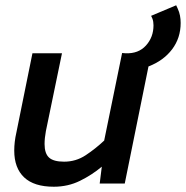

<svg xmlns="http://www.w3.org/2000/svg" viewBox="-20 -696 705 728"><path d="M366 -64Q329 -33 283.5 -10.5Q238 12 184 12Q109 12 71.5 -23.5Q34 -59 34 -125Q34 -158 42 -193L103 -494H215L154 -199Q149 -172 149 -150Q149 -114 166 -98.5Q183 -83 223 -83Q268 -83 305 -107.5Q342 -132 375 -163L443 -495L456 -494Q505 -492 533.5 -523.5Q562 -555 562 -600Q562 -614 558 -625L553 -636L648 -676L654 -663Q660 -650 662.5 -636.5Q665 -623 665 -609Q665 -552 632.5 -509Q600 -466 543 -444L453 0H358Z"/></svg>

Font: Codetta
Style: Bold Italic
Weight: 700
Italic angle: -11°
Designer: Ulrich Proeller
Foundry: PROSA GmbH
Version: Version 2.00;September 29, 2018;FontCreator 11.5.0.2427 64-b